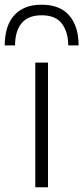

<svg xmlns="http://www.w3.org/2000/svg" viewBox="-75 -796 354 816"><path d="M259 -603H215Q215 -659 188.5 -695Q162 -731 102 -731Q44 -731 16.5 -697Q-11 -663 -11 -603H-55Q-55 -637 -47 -668.5Q-39 -700 -20.5 -724Q-2 -748 28 -762Q58 -776 102 -776Q180 -776 219.5 -730Q259 -684 259 -603ZM129 0H75V-530H129Z"/></svg>

Font: Tanohe Sans Light
Style: Regular
Weight: 300
Designer: Village Type and Design LLC & Cristiano Sobral
Foundry: Cooper Hewitt Smithsonian Design Museum
Version: Version 1.00;September 29, 2021;FontCreator 13.0.0.2655 64-b